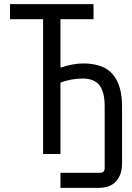

<svg xmlns="http://www.w3.org/2000/svg" viewBox="-20 -745 640 929"><path d="M272.5 91H466.5Q475.5 91 481 85Q486.5 79 486.5 71.5V-230Q486.5 -300 461.2 -332.5Q436 -365 379.5 -365Q351 -365 322.5 -359.5Q294 -354 272.5 -345V0H188.5V-652H28.5V-725H432.5V-652H272.5V-419H277.5Q302 -427.5 329.5 -432.8Q357 -438 382.5 -438Q481 -438 525.8 -385.2Q570.5 -332.5 570.5 -230V46Q570.5 100 542 132Q513.5 164 456.5 164H272.5Z"/></svg>

Font: JuliaMono Medium
Style: Regular
Weight: 500
Monospace: yes
Designer: cormullion
Foundry: corm
Version: Version 0.054; ttfautohint (v1.8.4)